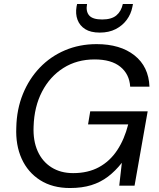

<svg xmlns="http://www.w3.org/2000/svg" viewBox="-20 -934 801 966"><path d="M332 12Q244 12 182 -27.5Q120 -67 89 -135.5Q58 -204 62 -293Q64 -384 95 -460.5Q126 -537 180 -593.5Q234 -650 307 -681Q380 -712 466 -712Q585 -712 656.5 -655.5Q728 -599 732 -498H635Q631 -561 585.5 -598Q540 -635 456 -635Q367 -635 299 -592Q231 -549 191.5 -473Q152 -397 149 -297Q146 -226 169.5 -173.5Q193 -121 239 -92Q285 -63 348 -63Q423 -63 478 -93Q533 -123 569.5 -178Q606 -233 625 -308H423L434 -374H723L657 0H580L593 -115Q561 -74 523.5 -45.5Q486 -17 439.5 -2.5Q393 12 332 12ZM482 -770Q436 -770 408.5 -787.5Q381 -805 370 -834.5Q359 -864 365 -900L368 -914H418Q411 -877 428.5 -856.5Q446 -836 494 -836Q541 -836 565.5 -856.5Q590 -877 598 -914H649L646 -899Q639 -863 617.5 -834Q596 -805 562 -787.5Q528 -770 482 -770Z"/></svg>

Font: DM Sans 16pt
Style: Italic
Weight: 400
Italic angle: -10°
Version: Version 4.004;gftools[0.9.30]